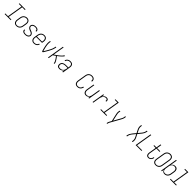

<svg xmlns="http://www.w3.org/2000/svg" viewBox="1100 -4171 7800 7800"><g transform="rotate(45 5000.0 -270.5)"><path d="M22 0V-37H180L289 -698H137V-735H487V-698H330L220 -37H372V0Z M698 8Q671 8 644 2Q617 -4 595.5 -19.5Q574 -35 560.5 -57.5Q547 -80 540.5 -106Q534 -132 535 -160Q536 -188 541 -215L562 -345Q566 -371 574.5 -396Q583 -421 597 -444Q611 -467 631.5 -485.5Q652 -504 676 -516Q700 -528 725.5 -534.5Q751 -541 777 -541Q804 -541 831 -533.5Q858 -526 879 -511Q900 -496 914 -473.5Q928 -451 934.5 -425Q941 -399 940 -370.5Q939 -342 935 -315L913 -185Q909 -159 901 -134Q893 -109 878.5 -86Q864 -63 843.5 -44.5Q823 -26 799 -13.5Q775 -1 749 3.5Q723 8 698 8ZM699 -29Q720 -29 741.5 -33Q763 -37 782.5 -47.5Q802 -58 818 -74Q834 -90 845.5 -109Q857 -128 863.5 -149Q870 -170 874 -191L895 -321Q899 -343 900 -365Q901 -387 896.5 -408Q892 -429 882 -447.5Q872 -466 855 -478.5Q838 -491 817 -496Q796 -501 774 -501Q753 -501 732 -496.5Q711 -492 691.5 -481.5Q672 -471 656 -455Q640 -439 629 -420Q618 -401 611.5 -380.5Q605 -360 601 -339L580 -209Q576 -187 575.5 -165Q575 -143 579 -122.5Q583 -102 593 -83.5Q603 -65 619 -52Q635 -39 656 -34Q677 -29 699 -29Z M1198 8Q1177 8 1156 6Q1135 4 1115.5 -2Q1096 -8 1079 -18Q1062 -28 1049.5 -43.5Q1037 -59 1032 -79.5Q1027 -100 1031 -120Q1031 -122 1031.5 -124Q1032 -126 1032 -128H1072Q1072 -127 1071.5 -125.5Q1071 -124 1071 -123Q1068 -107 1072.5 -92Q1077 -77 1086 -65.5Q1095 -54 1108.5 -47Q1122 -40 1136.5 -36Q1151 -32 1166.5 -30.5Q1182 -29 1198 -29Q1221 -29 1245 -32.5Q1269 -36 1292 -46Q1315 -56 1332.5 -75.5Q1350 -95 1354 -119Q1357 -138 1351.5 -156Q1346 -174 1335 -188Q1324 -202 1308.5 -212Q1293 -222 1276.5 -229Q1260 -236 1242.5 -242Q1225 -248 1208.5 -255Q1192 -262 1175.5 -270.5Q1159 -279 1145 -290Q1131 -301 1119.5 -315Q1108 -329 1100.5 -345Q1093 -361 1090 -379.5Q1087 -398 1090 -417Q1095 -447 1114.5 -472.5Q1134 -498 1161.5 -513Q1189 -528 1218.5 -533Q1248 -538 1277 -538Q1298 -538 1318 -536Q1338 -534 1357 -528Q1376 -522 1392.5 -511.5Q1409 -501 1420 -485.5Q1431 -470 1435.5 -450.5Q1440 -431 1437 -411Q1436 -409 1436 -407Q1436 -405 1435 -403H1395Q1396 -404 1396 -405.5Q1396 -407 1396 -409Q1399 -424 1395.5 -438.5Q1392 -453 1383.5 -464Q1375 -475 1362.5 -482.5Q1350 -490 1336 -494Q1322 -498 1307 -499.5Q1292 -501 1277 -501Q1255 -501 1232 -497.5Q1209 -494 1187.5 -483.5Q1166 -473 1149.5 -454Q1133 -435 1129 -412Q1126 -392 1131.5 -374.5Q1137 -357 1148 -343Q1159 -329 1174.5 -319Q1190 -309 1206.5 -301.5Q1223 -294 1240 -288Q1257 -282 1274 -275Q1291 -268 1307 -259.5Q1323 -251 1337.5 -240Q1352 -229 1363.5 -215.5Q1375 -202 1382.5 -185.5Q1390 -169 1393 -150.5Q1396 -132 1393 -113Q1390 -93 1379.5 -74Q1369 -55 1353 -40.5Q1337 -26 1317.5 -16.5Q1298 -7 1278 -1.5Q1258 4 1238 6Q1218 8 1198 8Z M1701 8Q1673 8 1646 2Q1619 -4 1597.5 -19Q1576 -34 1561.5 -56.5Q1547 -79 1541 -105Q1535 -131 1535.5 -159Q1536 -187 1541 -215L1562 -345Q1566 -371 1574.5 -396Q1583 -421 1597 -444Q1611 -467 1631.5 -485.5Q1652 -504 1676 -516.5Q1700 -529 1726 -533.5Q1752 -538 1777 -538Q1805 -538 1831.5 -532Q1858 -526 1879.5 -510.5Q1901 -495 1914.5 -472.5Q1928 -450 1934.5 -424Q1941 -398 1940 -370Q1939 -342 1935 -315L1923 -247H1586L1580 -209Q1576 -187 1575.5 -165Q1575 -143 1579 -122Q1583 -101 1593.5 -82.5Q1604 -64 1620 -51.5Q1636 -39 1657.5 -34Q1679 -29 1701 -29Q1726 -29 1752.5 -34.5Q1779 -40 1802.5 -54.5Q1826 -69 1842 -92Q1858 -115 1864 -141H1904Q1896 -108 1877 -78Q1858 -48 1829 -28Q1800 -8 1766.5 0Q1733 8 1701 8ZM1889 -283 1895 -321Q1899 -343 1900 -365Q1901 -387 1896.5 -407.5Q1892 -428 1882 -446.5Q1872 -465 1856 -478Q1840 -491 1819 -496Q1798 -501 1776 -501Q1755 -501 1733.5 -497Q1712 -493 1692.5 -482.5Q1673 -472 1657 -456Q1641 -440 1629.5 -421Q1618 -402 1611.5 -381Q1605 -360 1601 -339L1592 -283Z M2171 0Q2162 -29 2153.5 -57.5Q2145 -86 2137.5 -115Q2130 -144 2123 -173.5Q2116 -203 2110 -232.5Q2104 -262 2099 -292Q2094 -322 2091 -352.5Q2088 -383 2087.5 -414.5Q2087 -446 2092 -477L2101 -530H2141L2132 -477Q2126 -439 2128 -401.5Q2130 -364 2134.5 -327.5Q2139 -291 2146 -255Q2153 -219 2161.5 -183.5Q2170 -148 2179.5 -113Q2189 -78 2199 -44Q2221 -78 2242.5 -113Q2264 -148 2284.5 -183.5Q2305 -219 2324 -255Q2343 -291 2360.5 -327.5Q2378 -364 2392.5 -401Q2407 -438 2413 -477L2422 -530H2462L2453 -477Q2446 -434 2430 -393Q2414 -352 2395 -312Q2376 -272 2354.5 -232.5Q2333 -193 2310.5 -154Q2288 -115 2264.5 -76.5Q2241 -38 2217 0Z M2513 0 2635 -735H2675L2594 -249Q2607 -257 2620 -265.5Q2633 -274 2645.5 -282.5Q2658 -291 2671 -300Q2684 -309 2696.5 -318Q2709 -327 2721.5 -336Q2734 -345 2746 -354.5Q2758 -364 2770 -373.5Q2782 -383 2794 -393Q2806 -403 2818 -413Q2830 -423 2841 -433.5Q2852 -444 2863 -455Q2874 -466 2884 -478Q2894 -490 2903 -502.5Q2912 -515 2914 -530H2962Q2960 -514 2950 -500Q2940 -486 2929.5 -473Q2919 -460 2907.5 -448Q2896 -436 2883.5 -424.5Q2871 -413 2858.5 -401.5Q2846 -390 2833.5 -379.5Q2821 -369 2808 -358Q2795 -347 2781.5 -337Q2768 -327 2754.5 -316.5Q2741 -306 2728 -296Q2738 -283 2748.5 -269.5Q2759 -256 2768.5 -242.5Q2778 -229 2788 -215.5Q2798 -202 2807.5 -188Q2817 -174 2825.5 -159.5Q2834 -145 2842.5 -130Q2851 -115 2858.5 -100Q2866 -85 2872 -69Q2878 -53 2881.5 -35.5Q2885 -18 2883 0H2842Q2845 -16 2841.5 -32.5Q2838 -49 2832 -64Q2826 -79 2819 -93Q2812 -107 2804.5 -120.5Q2797 -134 2788.5 -147.5Q2780 -161 2771.5 -174Q2763 -187 2754 -199.5Q2745 -212 2735.5 -224.5Q2726 -237 2716.5 -249.5Q2707 -262 2697 -274Q2670 -255 2642 -236Q2614 -217 2586 -199L2553 0Z M3164 8Q3132 8 3102 -2Q3072 -12 3053.5 -35Q3035 -58 3030 -89.5Q3025 -121 3030 -153Q3034 -177 3045 -200Q3056 -223 3075 -240.5Q3094 -258 3117.5 -269Q3141 -280 3165 -286Q3189 -292 3213 -294.5Q3237 -297 3261 -297H3383L3392 -349Q3395 -368 3395.5 -388Q3396 -408 3390.5 -426Q3385 -444 3374 -459Q3363 -474 3347.5 -484Q3332 -494 3313 -497.5Q3294 -501 3274 -501Q3249 -501 3223 -495.5Q3197 -490 3174 -475Q3151 -460 3135.5 -437Q3120 -414 3115 -389H3075Q3080 -411 3089 -431.5Q3098 -452 3113 -470Q3128 -488 3147 -501.5Q3166 -515 3187.5 -523.5Q3209 -532 3230.5 -535Q3252 -538 3274 -538Q3300 -538 3325 -533.5Q3350 -529 3370.5 -516.5Q3391 -504 3406 -485Q3421 -466 3428 -443Q3435 -420 3435 -394Q3435 -368 3431 -343L3375 0H3334L3351 -102Q3337 -77 3317 -55Q3297 -33 3272 -18.5Q3247 -4 3219 2Q3191 8 3164 8ZM3173 -29Q3206 -29 3240.5 -39.5Q3275 -50 3302.5 -73.5Q3330 -97 3345.5 -129.5Q3361 -162 3367 -196L3377 -260H3261Q3242 -260 3222.5 -258.5Q3203 -257 3183.5 -252.5Q3164 -248 3145 -240.5Q3126 -233 3109.5 -220Q3093 -207 3083.5 -188.5Q3074 -170 3070 -151Q3067 -127 3070.5 -103Q3074 -79 3088 -61Q3102 -43 3125 -36Q3148 -29 3173 -29Z M4197 8Q4169 8 4142.5 2Q4116 -4 4095 -18.5Q4074 -33 4060 -55Q4046 -77 4040 -102.5Q4034 -128 4034.5 -155.5Q4035 -183 4040 -210L4097 -555Q4101 -580 4109 -604.5Q4117 -629 4131 -651.5Q4145 -674 4165 -692Q4185 -710 4208.5 -722Q4232 -734 4257 -738.5Q4282 -743 4307 -743Q4331 -743 4354.5 -739.5Q4378 -736 4398.5 -726.5Q4419 -717 4435.5 -701.5Q4452 -686 4461 -665.5Q4470 -645 4473 -621.5Q4476 -598 4472 -574Q4471 -572 4471 -570.5Q4471 -569 4470 -567H4431Q4431 -568 4431 -569.5Q4431 -571 4431 -572Q4436 -600 4429.5 -627Q4423 -654 4405.5 -672.5Q4388 -691 4361.5 -698.5Q4335 -706 4307 -706Q4287 -706 4266 -702Q4245 -698 4226 -688Q4207 -678 4191 -662.5Q4175 -647 4163.5 -628.5Q4152 -610 4146 -590Q4140 -570 4136 -549L4079 -204Q4076 -183 4075 -161Q4074 -139 4078 -119Q4082 -99 4092 -81Q4102 -63 4118 -51Q4134 -39 4154.5 -34Q4175 -29 4197 -29Q4226 -29 4255.5 -38Q4285 -47 4308.5 -68Q4332 -89 4346 -116.5Q4360 -144 4365 -174H4405Q4401 -149 4392 -126Q4383 -103 4369 -81Q4355 -59 4335.5 -41.5Q4316 -24 4293 -12.5Q4270 -1 4245.5 3.5Q4221 8 4197 8Z M4690 8Q4663 8 4638 1Q4613 -6 4593.5 -22.5Q4574 -39 4562.5 -61.5Q4551 -84 4546.5 -109.5Q4542 -135 4543 -162Q4544 -189 4549 -215L4601 -530H4641L4588 -209Q4584 -188 4583 -166.5Q4582 -145 4585.5 -124.5Q4589 -104 4598 -85.5Q4607 -67 4622 -53.5Q4637 -40 4657.5 -34.5Q4678 -29 4699 -29Q4719 -29 4739.5 -33Q4760 -37 4779 -47.5Q4798 -58 4813 -74Q4828 -90 4839 -108.5Q4850 -127 4856 -147Q4862 -167 4865 -187L4922 -530H4962L4875 0H4834L4849 -90Q4837 -68 4820.5 -49Q4804 -30 4782.5 -16.5Q4761 -3 4737 2.5Q4713 8 4690 8Z M5073 0 5161 -530H5201L5182 -413Q5193 -438 5209.5 -461.5Q5226 -485 5248 -502.5Q5270 -520 5296.5 -529Q5323 -538 5349 -538Q5376 -538 5401 -530Q5426 -522 5441 -502Q5456 -482 5458 -455Q5460 -428 5456 -402H5416Q5419 -420 5418.5 -438.5Q5418 -457 5409.5 -472Q5401 -487 5384.5 -494Q5368 -501 5349 -501Q5325 -501 5300 -494Q5275 -487 5254.5 -472Q5234 -457 5218 -436Q5202 -415 5190.5 -391.5Q5179 -368 5172.5 -344.5Q5166 -321 5162 -296L5113 0Z M5522 0V-37H5687L5796 -698H5651V-735H5843L5727 -37H5872V0Z M6083 205 6084 198Q6088 173 6094.5 148.5Q6101 124 6113 101L6172 -4L6101 -320Q6097 -337 6094 -353.5Q6091 -370 6089 -387Q6087 -404 6086.5 -421.5Q6086 -439 6088 -457L6101 -530H6141L6129 -457Q6126 -440 6126.5 -423.5Q6127 -407 6129 -391Q6131 -375 6133.5 -359.5Q6136 -344 6140 -328L6200 -55L6358 -338Q6366 -352 6374 -366.5Q6382 -381 6389 -396Q6396 -411 6401.5 -426Q6407 -441 6410 -457L6422 -530H6462L6450 -457Q6447 -439 6440.5 -421.5Q6434 -404 6426.5 -387Q6419 -370 6410.5 -353.5Q6402 -337 6393 -320L6148 119Q6138 138 6133 158Q6128 178 6124 198L6123 205Z M7013 0 7019 -37Q7028 -90 7055 -141Q7082 -192 7119 -236L7231 -370L7164 -502V-503Q7164 -503 7164 -503Q7164 -503 7164 -503Q7153 -525 7144 -548Q7135 -571 7130 -595.5Q7125 -620 7124.5 -646Q7124 -672 7129 -698L7135 -735H7175L7169 -698Q7161 -650 7170 -604.5Q7179 -559 7200 -519L7259 -402L7359 -522Q7359 -522 7359 -522Q7359 -522 7359 -522L7360 -523Q7376 -542 7391 -563Q7406 -584 7417.5 -606Q7429 -628 7437.5 -651.5Q7446 -675 7450 -698L7456 -735H7496L7490 -698Q7481 -645 7454 -594Q7427 -543 7390 -499L7278 -365L7345 -233V-232Q7345 -232 7345 -232Q7345 -232 7346 -232Q7357 -210 7365.5 -187Q7374 -164 7379 -139.5Q7384 -115 7384.5 -89Q7385 -63 7381 -37L7375 0H7334L7340 -37Q7348 -85 7339 -130.5Q7330 -176 7310 -216L7250 -333L7150 -213Q7133 -193 7118.5 -172.5Q7104 -152 7092 -129.5Q7080 -107 7071.5 -83.5Q7063 -60 7059 -37L7053 0Z M7548 0 7669 -735H7710L7594 -37H7889L7883 0Z M8273 8Q8250 8 8228 2Q8206 -4 8190 -18.5Q8174 -33 8164.5 -53Q8155 -73 8151.5 -95.5Q8148 -118 8149.5 -141Q8151 -164 8155 -188L8205 -493H8082V-530H8211L8245 -735H8286L8252 -530H8432V-493H8246L8194 -182Q8191 -164 8190 -146.5Q8189 -129 8191 -111.5Q8193 -94 8199 -78.5Q8205 -63 8216.5 -51Q8228 -39 8244.5 -34Q8261 -29 8279 -29Q8296 -29 8312.5 -33Q8329 -37 8344 -46.5Q8359 -56 8371 -69.5Q8383 -83 8391 -98.5Q8399 -114 8404 -130.5Q8409 -147 8412 -163Q8412 -165 8412.5 -167Q8413 -169 8413 -170H8453Q8453 -168 8452.5 -166Q8452 -164 8452 -162Q8448 -140 8441 -119Q8434 -98 8422.5 -78Q8411 -58 8394.5 -41Q8378 -24 8358 -12.5Q8338 -1 8316 3.5Q8294 8 8273 8Z M8698 8Q8671 8 8644.5 2Q8618 -4 8596.5 -18.5Q8575 -33 8561 -55Q8547 -77 8540.5 -102.5Q8534 -128 8534.5 -155.5Q8535 -183 8540 -210L8597 -555Q8601 -581 8609 -605.5Q8617 -630 8631.5 -652.5Q8646 -675 8666.5 -693Q8687 -711 8711 -722.5Q8735 -734 8760 -740Q8785 -746 8811 -746Q8839 -746 8865 -738.5Q8891 -731 8912.5 -717Q8934 -703 8948 -681Q8962 -659 8968.5 -633.5Q8975 -608 8974.5 -580Q8974 -552 8969 -525L8912 -180Q8908 -154 8900 -129.5Q8892 -105 8877.5 -82.5Q8863 -60 8842.5 -42Q8822 -24 8798 -12.5Q8774 -1 8748.5 3.5Q8723 8 8698 8ZM8699 -29Q8720 -29 8741 -32.5Q8762 -36 8781 -46Q8800 -56 8816.5 -71.5Q8833 -87 8844.5 -105.5Q8856 -124 8862.5 -144.5Q8869 -165 8873 -186L8930 -531Q8934 -552 8934.5 -574Q8935 -596 8930.5 -616.5Q8926 -637 8915.5 -655Q8905 -673 8888 -685Q8871 -697 8850.5 -701.5Q8830 -706 8808 -706Q8787 -706 8766.5 -702Q8746 -698 8726.5 -688Q8707 -678 8691 -662.5Q8675 -647 8664 -628.5Q8653 -610 8646.5 -590Q8640 -570 8636 -549L8579 -204Q8576 -183 8575 -161Q8574 -139 8578.5 -119Q8583 -99 8593 -81Q8603 -63 8619.5 -51Q8636 -39 8657 -34Q8678 -29 8699 -29Z M9207 8Q9181 8 9156.5 1Q9132 -6 9114 -22.5Q9096 -39 9085.5 -62Q9075 -85 9071 -110L9053 0H9013L9135 -735H9175L9126 -437Q9138 -460 9156.5 -480Q9175 -500 9197.5 -513.5Q9220 -527 9245.5 -532.5Q9271 -538 9296 -538Q9322 -538 9347.5 -531Q9373 -524 9391.5 -507.5Q9410 -491 9421.5 -468.5Q9433 -446 9437.5 -420.5Q9442 -395 9440.5 -368Q9439 -341 9435 -315L9413 -185Q9409 -160 9401.5 -135.5Q9394 -111 9380.5 -88.5Q9367 -66 9348 -47Q9329 -28 9305.5 -15Q9282 -2 9257 3Q9232 8 9207 8ZM9200 -29Q9221 -29 9242 -33Q9263 -37 9282.5 -47.5Q9302 -58 9318.5 -74.5Q9335 -91 9346 -110Q9357 -129 9363.5 -149.5Q9370 -170 9374 -191L9395 -321Q9399 -343 9400 -365Q9401 -387 9396.5 -407.5Q9392 -428 9382.5 -446.5Q9373 -465 9356.5 -477.5Q9340 -490 9319.5 -495.5Q9299 -501 9277 -501Q9257 -501 9236 -497Q9215 -493 9196.5 -482.5Q9178 -472 9162.5 -456Q9147 -440 9136.5 -421.5Q9126 -403 9119.5 -383.5Q9113 -364 9110 -343L9089 -213Q9085 -191 9084 -169Q9083 -147 9086 -126.5Q9089 -106 9098 -87Q9107 -68 9122 -54Q9137 -40 9157.5 -34.5Q9178 -29 9200 -29Z M9522 0V-37H9687L9796 -698H9651V-735H9843L9727 -37H9872V0Z"/></g></svg>

Font: Iosevka Curly XLtObl
Style: Regular
Weight: 200
Italic angle: -9°
Monospace: yes
Designer: Belleve Invis
Foundry: Belleve Invis
Version: Version 11.1.0; ttfautohint (v1.8.3)